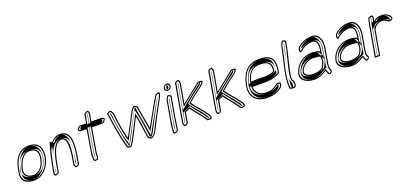

<svg xmlns="http://www.w3.org/2000/svg" viewBox="22 -1563 5380 2544"><g transform="rotate(-20 2712.0 -290.5)"><path d="M63 -131C63 -44 131 -2 233 -2C360 -5 451 -117 476 -238C501 -379 451 -465 313 -465C145 -465 78 -308 63 -131ZM87 -200C113 -345 177 -450 310 -450C439 -450 485 -373 461 -238C437 -122 352 -20 236 -17C138 -17 79 -57 78 -133C80 -157 83 -178 87 -200ZM99 -188C118 -270 152 -406 302 -406C430 -406 452 -336 438 -255C437 -248 435 -242 433 -234C417 -155 372 -61 241 -61C142 -61 86 -113 99 -188ZM107 -200C103 -178 100 -156 98 -132C98 -47 163 -17 235 -17C318 -20 415 -114 441 -238C467 -383 406 -450 310 -450C212 -450 134 -353 107 -200ZM119 -188C104 -103 172 -61 241 -61C337 -61 395 -145 413 -233C415 -241 417 -247 418 -254C434 -344 398 -406 302 -406C189 -406 140 -278 119 -189ZM134 -188C155 -279 201 -391 299 -391C393 -391 422 -330 398 -234C381 -149 327 -76 243 -76C179 -76 121 -114 134 -188Z M499 -12C495 8 503 26 516 33C538 33 560 22 570 9C595 -131 626 -391 753 -391C852 -382 809 -154 790 -45C785 -18 791 8 803 22C825 22 847 11 859 -2C893 -194 944 -445 778 -466C704 -474 641 -432 615 -385L619 -411H593C554 -289 522 -145 499 -12ZM514 -12C536 -134 565 -266 599 -379L586 -304L628 -380C650 -420 707 -458 774 -451C922 -432 880 -204 845 -8C836 -1 823 6 812 7C804 -6 801 -25 805 -45C823 -146 877 -395 757 -406H756C608 -406 579 -125 556 4C548 11 536 17 523 18C517 13 512 1 514 -12ZM534 -12C533 -5 533 2 535 8C535 8 536 8 536 7C558 -120 570 -406 756 -406H760H763C913 -392 842 -144 825 -45C823 -32 824 -20 826 -9C861 -207 888 -436 767 -452C737 -455 687 -437 656 -394C653 -390 652 -387 650 -383L617 -384L616 -370C583 -258 555 -130 534 -12Z M1005 -450C993 -437 1004 -409 1032 -407C1061 -405 1084 -405 1113 -405C1093 -294 1076 -184 1057 -76C1052 -28 1055 7 1064 28C1083 31 1101 29 1118 21C1136 -13 1127 -44 1133 -78C1152 -184 1169 -295 1188 -405C1238 -403 1291 -404 1342 -404C1360 -412 1379 -432 1387 -454C1382 -468 1365 -479 1344 -479C1297 -479 1252 -480 1206 -480C1214 -514 1219 -546 1225 -581C1229 -602 1221 -622 1209 -630C1187 -630 1166 -618 1155 -605C1147 -561 1140 -522 1131 -480C1099 -479 1073 -483 1041 -482C1029 -474 1016 -463 1005 -450ZM1016 -441C1025 -451 1035 -461 1043 -467C1072 -467 1096 -464 1128 -465H1142L1145 -479C1154 -519 1162 -560 1169 -600C1177 -607 1189 -614 1201 -615C1208 -608 1212 -594 1210 -581C1204 -546 1199 -514 1191 -481L1187 -465H1203C1249 -465 1295 -464 1342 -464C1355 -464 1366 -458 1371 -451C1363 -436 1352 -425 1341 -419C1290 -419 1240 -418 1192 -420L1176 -421L1173 -405C1154 -295 1137 -184 1118 -78C1112 -42 1118 -15 1108 10C1098 14 1087 15 1076 14C1070 -5 1068 -35 1072 -76C1091 -185 1108 -294 1128 -405L1131 -420H1116C1087 -420 1063 -420 1035 -422C1018 -423 1015 -438 1016 -441ZM1038 -446C1034 -442 1037 -427 1044 -422C1067 -421 1088 -420 1116 -420H1151L1148 -405C1128 -294 1111 -184 1092 -76C1089 -46 1088 -21 1091 -2C1096 -26 1093 -50 1098 -78C1117 -184 1134 -295 1153 -405L1156 -421L1194 -420C1235 -418 1280 -419 1326 -419C1335 -426 1347 -439 1352 -453C1349 -459 1343 -463 1340 -464C1293 -464 1247 -465 1203 -465H1167L1171 -480C1179 -514 1184 -546 1190 -581C1191 -589 1193 -596 1190 -604C1182 -559 1175 -522 1166 -480L1162 -466L1131 -465C1101 -464 1079 -466 1059 -467C1052 -461 1046 -455 1038 -446Z M1437 -504C1463 -330 1484 -161 1533 4C1543 14 1567 21 1590 19C1642 -42 1735 -251 1783 -339C1806 -241 1813 -141 1834 -26C1846 -10 1860 0 1875 5C1907 4 1939 -31 1955 -64C2034 -222 2102 -345 2164 -458C2180 -489 2188 -517 2187 -536C2164 -542 2140 -532 2125 -522C2054 -405 1982 -271 1906 -135C1889 -236 1866 -358 1849 -462C1831 -467 1824 -475 1805 -481C1786 -473 1767 -450 1751 -421C1710 -339 1636 -204 1588 -111C1559 -213 1539 -337 1527 -459C1524 -487 1511 -514 1492 -528C1469 -528 1448 -517 1437 -504ZM1453 -501C1461 -507 1472 -512 1484 -513C1498 -500 1509 -478 1512 -455C1524 -333 1543 -208 1573 -105L1583 -71L1601 -106C1649 -199 1723 -334 1764 -416C1778 -441 1793 -458 1804 -465C1816 -460 1822 -455 1835 -450C1852 -346 1874 -229 1891 -130L1897 -91L1919 -130C1994 -265 2066 -397 2135 -512C2145 -518 2159 -523 2171 -523C2169 -507 2163 -486 2151 -463C2089 -350 2021 -227 1942 -68C1928 -38 1901 -13 1880 -10C1869 -14 1857 -23 1848 -34C1828 -147 1821 -247 1798 -345L1789 -381L1770 -344C1724 -258 1633 -60 1584 4C1568 4 1553 -1 1547 -6C1500 -167 1478 -331 1453 -501ZM1473 -503C1499 -331 1519 -164 1567 -1H1568C1620 -74 1704 -259 1748 -341L1797 -431L1817 -342C1840 -244 1847 -144 1868 -30C1872 -25 1878 -20 1882 -16C1896 -27 1912 -47 1921 -66C2000 -224 2067 -347 2129 -460C2135 -472 2140 -484 2144 -495C2078 -384 2010 -260 1940 -133L1887 -38L1870 -133C1853 -232 1832 -351 1815 -454C1813 -455 1812 -455 1810 -456C1801 -447 1795 -434 1786 -419C1745 -337 1670 -202 1622 -109L1577 -23L1553 -108C1524 -211 1504 -335 1492 -457C1490 -475 1484 -492 1475 -505Z M2258 -563C2254 -538 2272 -516 2298 -516C2325 -516 2350 -537 2354 -562C2359 -588 2341 -610 2314 -610C2288 -610 2263 -589 2258 -563ZM2192 -130C2182 -75 2168 2 2177 44C2203 57 2237 41 2246 18C2256 -41 2264 -116 2274 -172L2321 -435C2315 -448 2296 -460 2275 -460C2259 -446 2243 -420 2238 -393ZM2273 -563C2276 -581 2293 -595 2311 -595C2330 -595 2342 -579 2339 -562C2336 -546 2320 -531 2301 -531C2283 -531 2270 -547 2273 -563ZM2207 -130 2253 -393C2257 -413 2267 -433 2278 -445C2291 -443 2300 -436 2305 -430L2259 -172C2249 -116 2241 -42 2231 16C2225 27 2207 37 2191 32C2186 -8 2198 -78 2207 -130ZM2293 -563C2291 -551 2295 -540 2301 -534C2309 -540 2317 -550 2319 -562C2321 -575 2316 -586 2310 -592C2303 -586 2295 -575 2293 -563ZM2227 -130C2219 -84 2207 -22 2209 20C2209 19 2211 18 2211 17C2221 -41 2229 -116 2239 -172L2284 -424C2279 -414 2275 -404 2273 -393Z M2332 -63C2327 -36 2333 -11 2344 3C2366 3 2389 -9 2400 -22L2426 -169C2445 -179 2467 -185 2486 -195C2539 -121 2608 -46 2657 32C2680 39 2705 34 2723 24C2727 0 2717 -20 2702 -42C2641 -132 2568 -200 2529 -261C2592 -318 2650 -363 2728 -420C2750 -436 2770 -460 2774 -482C2757 -493 2733 -496 2708 -488C2623 -420 2531 -349 2445 -278L2492 -542C2497 -568 2490 -592 2478 -605C2456 -605 2433 -594 2423 -581ZM2347 -63 2438 -576C2445 -583 2457 -588 2469 -590C2476 -579 2480 -561 2477 -542L2424 -242L2453 -267C2537 -337 2630 -408 2714 -475C2731 -480 2745 -478 2756 -473C2749 -458 2736 -442 2720 -431C2642 -374 2584 -329 2520 -271L2509 -262L2515 -251C2556 -188 2630 -121 2690 -32C2703 -14 2707 1 2708 15C2695 20 2682 22 2669 19C2618 -60 2550 -133 2499 -205L2493 -214L2481 -208C2464 -199 2441 -193 2420 -182L2412 -178L2386 -27C2379 -20 2366 -14 2354 -12C2347 -24 2343 -43 2347 -63ZM2367 -63C2365 -52 2366 -42 2367 -32L2392 -174L2399 -178C2423 -191 2447 -197 2460 -204L2502 -226L2520 -200C2570 -129 2638 -58 2687 19H2689C2690 0 2682 -17 2669 -37C2609 -126 2535 -193 2495 -256L2492 -261L2497 -267C2560 -325 2620 -370 2698 -427C2715 -439 2733 -458 2738 -476C2734 -477 2733 -478 2733 -478C2649 -411 2559 -341 2476 -272L2397 -207L2457 -542C2459 -552 2458 -562 2457 -571Z M2801 -63C2796 -36 2802 -11 2813 3C2835 3 2858 -9 2869 -22L2895 -169C2914 -179 2936 -185 2955 -195C3008 -121 3077 -46 3126 32C3149 39 3174 34 3192 24C3196 0 3186 -20 3171 -42C3110 -132 3037 -200 2998 -261C3061 -318 3119 -363 3197 -420C3219 -436 3239 -460 3243 -482C3226 -493 3202 -496 3177 -488C3092 -420 3000 -349 2914 -278L2961 -542C2966 -568 2959 -592 2947 -605C2925 -605 2902 -594 2892 -581ZM2816 -63 2907 -576C2914 -583 2926 -588 2938 -590C2945 -579 2949 -561 2946 -542L2893 -242L2922 -267C3006 -337 3099 -408 3183 -475C3200 -480 3214 -478 3225 -473C3218 -458 3205 -442 3189 -431C3111 -374 3053 -329 2989 -271L2978 -262L2984 -251C3025 -188 3099 -121 3159 -32C3172 -14 3176 1 3177 15C3164 20 3151 22 3138 19C3087 -60 3019 -133 2968 -205L2962 -214L2950 -208C2933 -199 2910 -193 2889 -182L2881 -178L2855 -27C2848 -20 2835 -14 2823 -12C2816 -24 2812 -43 2816 -63ZM2836 -63C2834 -52 2835 -42 2836 -32L2861 -174L2868 -178C2892 -191 2916 -197 2929 -204L2971 -226L2989 -200C3039 -129 3107 -58 3156 19H3158C3159 0 3151 -17 3138 -37C3078 -126 3004 -193 2964 -256L2961 -261L2966 -267C3029 -325 3089 -370 3167 -427C3184 -439 3202 -458 3207 -476C3203 -477 3202 -478 3202 -478C3118 -411 3028 -341 2945 -272L2866 -207L2926 -542C2928 -552 2927 -562 2926 -571Z M3298 -242C3255 -72 3356 37 3531 24C3606 24 3664 -2 3710 -37C3735 -57 3743 -89 3736 -110C3719 -117 3701 -118 3681 -112C3631 -73 3605 -49 3518 -49C3430 -49 3372 -102 3370 -179H3539C3634 -179 3708 -195 3765 -237C3797 -421 3756 -499 3573 -499C3414 -499 3331 -397 3298 -242ZM3312 -241C3345 -392 3421 -484 3570 -484C3743 -484 3781 -417 3751 -244C3699 -209 3631 -194 3541 -194H3354V-176C3357 -92 3421 -34 3515 -34C3604 -34 3638 -62 3686 -99C3700 -102 3712 -101 3723 -98C3725 -82 3717 -61 3701 -48C3657 -15 3604 9 3533 9H3532C3514 10 3497 10 3481 9C3347 -1 3276 -97 3312 -241ZM3333 -242C3293 -81 3387 9 3502 10C3510 10 3518 10 3527 9H3530H3533C3586 9 3634 -9 3679 -43C3695 -56 3705 -81 3703 -99C3660 -65 3619 -34 3515 -34C3391 -34 3337 -102 3334 -178V-194H3541C3623 -194 3679 -206 3730 -241C3762 -426 3714 -484 3570 -484C3454 -484 3367 -402 3333 -242ZM3337 -233 3343 -253C3370 -356 3407 -440 3564 -440C3700 -440 3753 -390 3734 -282L3733 -277L3726 -274C3686 -251 3630 -239 3567 -239C3501 -239 3435 -242 3383 -237ZM3358 -235 3376 -237C3435 -243 3503 -239 3567 -239C3622 -239 3667 -248 3704 -269L3712 -274L3714 -282C3735 -399 3672 -440 3564 -440C3439 -440 3391 -363 3363 -253ZM3377 -252C3405 -360 3446 -425 3561 -425C3665 -425 3718 -390 3699 -282C3666 -263 3623 -254 3570 -254C3507 -254 3438 -258 3377 -252Z M3910 -542C3878 -359 3799 -142 3825 14C3858 18 3888 38 3913 6C3922 -27 3916 -57 3908 -78C3862 -92 3958 -391 3983 -531L3994 -597C3988 -610 3970 -622 3949 -622C3932 -603 3915 -573 3910 -542ZM3925 -542C3929 -566 3941 -590 3954 -606C3966 -604 3974 -598 3978 -592L3968 -531C3945 -401 3843 -103 3895 -66C3902 -47 3904 -24 3899 1C3887 14 3871 7 3838 1C3817 -150 3893 -360 3925 -542ZM3945 -542C3913 -361 3836 -150 3858 3C3864 4 3870 6 3875 7C3876 6 3877 6 3878 4C3885 -24 3882 -51 3875 -71C3821 -110 3924 -395 3948 -531L3956 -578C3951 -567 3947 -554 3945 -542Z M3998 -133C3981 -37 4075 11 4178 11C4260 11 4294 -18 4352 -50C4360 -27 4361 -13 4379 7C4406 27 4432 -18 4431 -27C4421 -60 4408 -61 4418 -130L4454 -336C4473 -442 4435 -545 4336 -545C4251 -545 4181 -513 4131 -466C4109 -447 4105 -387 4135 -392C4177 -434 4241 -470 4319 -470C4390 -456 4388 -397 4373 -311C4362 -334 4296 -339 4255 -339C4134 -339 4025 -253 3998 -133ZM4013 -133C4039 -245 4139 -324 4252 -324C4295 -324 4352 -315 4358 -303L4379 -261L4388 -311C4403 -396 4407 -469 4325 -485H4323H4322C4243 -485 4176 -449 4132 -408C4126 -417 4132 -448 4140 -455V-456C4187 -500 4252 -530 4333 -530C4419 -530 4457 -439 4439 -336L4403 -130C4393 -61 4407 -49 4415 -23C4413 -20 4412 -18 4409 -14C4401 -3 4397 -1 4390 -5C4374 -23 4375 -32 4366 -57L4362 -71L4346 -63C4286 -30 4259 -4 4181 -4C4080 -4 4000 -51 4013 -133ZM4033 -133C4017 -40 4107 -4 4181 -4C4239 -4 4261 -24 4324 -59L4375 -87L4380 -72C4378 -85 4379 -103 4383 -130L4419 -336C4439 -448 4383 -530 4333 -530C4272 -530 4211 -506 4162 -460C4157 -456 4152 -447 4150 -435C4190 -461 4248 -485 4322 -485H4329L4335 -484C4435 -464 4422 -393 4408 -311L4389 -202L4338 -307C4333 -318 4293 -324 4252 -324C4171 -324 4061 -255 4033 -133ZM4041 -137C4061 -208 4141 -281 4259 -278C4269 -278 4279 -277 4289 -276C4323 -273 4344 -267 4354 -267H4384L4387 -254C4399 -198 4382 -148 4348 -97L4347 -95L4343 -93C4306 -69 4249 -51 4187 -51C4120 -51 4030 -76 4041 -137ZM4061 -137C4049 -67 4142 -51 4187 -51C4236 -51 4286 -64 4322 -88L4325 -90L4328 -94C4362 -146 4379 -199 4366 -257L4364 -267H4354C4332 -267 4310 -274 4282 -276C4189 -291 4087 -227 4062 -139L4061 -138ZM4076 -137C4098 -215 4191 -275 4277 -261C4304 -259 4326 -252 4351 -252C4362 -198 4348 -150 4315 -100C4283 -79 4236 -66 4190 -66C4143 -66 4067 -84 4076 -137ZM4393 -32C4394 -29 4395 -28 4396 -24C4395 -28 4394 -29 4393 -32Z M4522 -133C4505 -37 4599 11 4702 11C4784 11 4818 -18 4876 -50C4884 -27 4885 -13 4903 7C4930 27 4956 -18 4955 -27C4945 -60 4932 -61 4942 -130L4978 -336C4997 -442 4959 -545 4860 -545C4775 -545 4705 -513 4655 -466C4633 -447 4629 -387 4659 -392C4701 -434 4765 -470 4843 -470C4914 -456 4912 -397 4897 -311C4886 -334 4820 -339 4779 -339C4658 -339 4549 -253 4522 -133ZM4537 -133C4563 -245 4663 -324 4776 -324C4819 -324 4876 -315 4882 -303L4903 -261L4912 -311C4927 -396 4931 -469 4849 -485H4847H4846C4767 -485 4700 -449 4656 -408C4650 -417 4656 -448 4664 -455V-456C4711 -500 4776 -530 4857 -530C4943 -530 4981 -439 4963 -336L4927 -130C4917 -61 4931 -49 4939 -23C4937 -20 4936 -18 4933 -14C4925 -3 4921 -1 4914 -5C4898 -23 4899 -32 4890 -57L4886 -71L4870 -63C4810 -30 4783 -4 4705 -4C4604 -4 4524 -51 4537 -133ZM4557 -133C4541 -40 4631 -4 4705 -4C4763 -4 4785 -24 4848 -59L4899 -87L4904 -72C4902 -85 4903 -103 4907 -130L4943 -336C4963 -448 4907 -530 4857 -530C4796 -530 4735 -506 4686 -460C4681 -456 4676 -447 4674 -435C4714 -461 4772 -485 4846 -485H4853L4859 -484C4959 -464 4946 -393 4932 -311L4913 -202L4862 -307C4857 -318 4817 -324 4776 -324C4695 -324 4585 -255 4557 -133ZM4565 -137C4585 -208 4665 -281 4783 -278C4793 -278 4803 -277 4813 -276C4847 -273 4868 -267 4878 -267H4908L4911 -254C4923 -198 4906 -148 4872 -97L4871 -95L4867 -93C4830 -69 4773 -51 4711 -51C4644 -51 4554 -76 4565 -137ZM4585 -137C4573 -67 4666 -51 4711 -51C4760 -51 4810 -64 4846 -88L4849 -90L4852 -94C4886 -146 4903 -199 4890 -257L4888 -267H4878C4856 -267 4834 -274 4806 -276C4713 -291 4611 -227 4586 -139L4585 -138ZM4600 -137C4622 -215 4715 -275 4801 -261C4828 -259 4850 -252 4875 -252C4886 -198 4872 -150 4839 -100C4807 -79 4760 -66 4714 -66C4667 -66 4591 -84 4600 -137ZM4917 -32C4918 -29 4919 -28 4920 -24C4919 -28 4918 -29 4917 -32Z M5025 12C5051 11 5074 12 5100 12C5120 -103 5138 -220 5161 -332C5175 -376 5218 -413 5271 -413C5333 -413 5334 -387 5369 -374C5387 -374 5404 -381 5419 -393C5431 -414 5417 -435 5405 -447C5372 -481 5344 -489 5286 -489C5239 -487 5194 -468 5180 -442C5182 -454 5186 -467 5190 -480C5198 -502 5191 -522 5179 -530C5157 -533 5134 -521 5121 -510C5116 -480 5107 -452 5102 -425ZM5043 -3 5117 -425C5121 -449 5129 -475 5135 -503C5145 -510 5160 -515 5172 -515C5178 -509 5180 -496 5175 -482C5171 -468 5167 -455 5165 -442L5149 -353L5193 -437C5201 -453 5239 -472 5284 -474C5341 -474 5362 -468 5393 -436C5404 -425 5411 -410 5408 -401C5398 -393 5386 -390 5375 -389C5349 -400 5338 -428 5273 -428C5212 -428 5162 -385 5146 -334V-333V-332C5124 -224 5107 -113 5088 -3ZM5063 -3H5068C5087 -112 5104 -225 5126 -332V-333C5139 -375 5181 -428 5273 -428C5344 -428 5365 -403 5379 -393C5381 -394 5384 -395 5386 -397C5393 -412 5383 -430 5373 -440C5343 -472 5329 -474 5286 -474C5260 -472 5226 -461 5215 -440L5145 -442C5147 -454 5151 -467 5155 -481C5159 -491 5159 -500 5157 -508C5156 -508 5156 -508 5155 -507C5150 -478 5141 -450 5137 -425Z"/></g></svg>

Font: Snowfall
Style: EcoObl
Weight: 400
Designer: Jasper
Foundry: Cannot Into Space Fonts
Version: Version 0.9